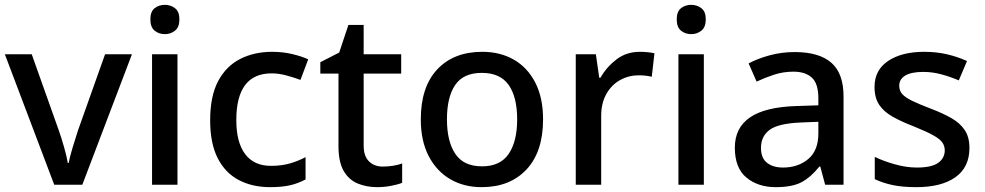

<svg xmlns="http://www.w3.org/2000/svg" viewBox="-20 -763 4067 793"><path d="M204 0 0 -539H111L223 -224Q234 -193 245 -154Q256 -115 260 -90H264Q268 -115 280 -154Q292 -193 302 -224L414 -539H525L320 0Z M661 -743Q685 -743 703 -729Q721 -715 721 -683Q721 -651 703 -636.5Q685 -622 661 -622Q636 -622 618.5 -636.5Q601 -651 601 -683Q601 -715 618.5 -729Q636 -743 661 -743ZM713 -539V0H608V-539Z M1096 10Q1022 10 966 -19.5Q910 -49 879 -110Q848 -171 848 -266Q848 -366 881 -428Q914 -490 972 -519.5Q1030 -549 1104 -549Q1149 -549 1188 -539.5Q1227 -530 1253 -518L1221 -433Q1194 -443 1162.5 -451.5Q1131 -460 1102 -460Q956 -460 956 -267Q956 -175 992.5 -126.5Q1029 -78 1099 -78Q1143 -78 1177.5 -88Q1212 -98 1242 -114V-22Q1213 -6 1179 2Q1145 10 1096 10Z M1561 -75Q1582 -75 1604 -78.5Q1626 -82 1641 -88V-8Q1624 -1 1595.5 4.5Q1567 10 1538 10Q1494 10 1457.5 -5Q1421 -20 1399.5 -57Q1378 -94 1378 -160V-459H1303V-506L1381 -546L1419 -660H1482V-539H1637V-459H1482V-162Q1482 -118 1504 -96.5Q1526 -75 1561 -75Z M2223 -270Q2223 -136 2154.5 -63Q2086 10 1969 10Q1896 10 1839.5 -23Q1783 -56 1750.5 -118.5Q1718 -181 1718 -270Q1718 -404 1786 -476.5Q1854 -549 1972 -549Q2046 -549 2102.5 -516.5Q2159 -484 2191 -421.5Q2223 -359 2223 -270ZM1826 -270Q1826 -179 1860.5 -127.5Q1895 -76 1971 -76Q2046 -76 2081 -127.5Q2116 -179 2116 -270Q2116 -362 2081 -412Q2046 -462 1970 -462Q1894 -462 1860 -412Q1826 -362 1826 -270Z M2623 -549Q2637 -549 2653.5 -547.5Q2670 -546 2683 -543L2672 -446Q2646 -452 2618 -452Q2577 -452 2541.5 -432.5Q2506 -413 2484.5 -375Q2463 -337 2463 -284V0H2358V-539H2441L2455 -442H2460Q2485 -486 2526 -517.5Q2567 -549 2623 -549Z M2835 -743Q2859 -743 2877 -729Q2895 -715 2895 -683Q2895 -651 2877 -636.5Q2859 -622 2835 -622Q2810 -622 2792.5 -636.5Q2775 -651 2775 -683Q2775 -715 2792.5 -729Q2810 -743 2835 -743ZM2887 -539V0H2782V-539Z M3262 -548Q3363 -548 3413.5 -504Q3464 -460 3464 -365V0H3388L3368 -75H3364Q3329 -31 3290.5 -10.5Q3252 10 3184 10Q3111 10 3063 -29.5Q3015 -69 3015 -153Q3015 -235 3077.5 -278Q3140 -321 3268 -325L3360 -328V-357Q3360 -418 3333 -442.5Q3306 -467 3257 -467Q3215 -467 3177 -454.5Q3139 -442 3105 -426L3072 -501Q3109 -521 3158.5 -534.5Q3208 -548 3262 -548ZM3286 -257Q3194 -253 3158.5 -226.5Q3123 -200 3123 -152Q3123 -110 3148 -90.5Q3173 -71 3214 -71Q3276 -71 3318 -106Q3360 -141 3360 -212V-260Z M3984 -152Q3984 -72 3926 -31Q3868 10 3765 10Q3708 10 3667.5 1.5Q3627 -7 3593 -23V-115Q3628 -98 3675.5 -84.5Q3723 -71 3767 -71Q3828 -71 3855 -90.5Q3882 -110 3882 -142Q3882 -160 3872 -174.5Q3862 -189 3834 -204.5Q3806 -220 3754 -241Q3702 -261 3666 -281.5Q3630 -302 3611 -330.5Q3592 -359 3592 -404Q3592 -474 3648.5 -511.5Q3705 -549 3797 -549Q3847 -549 3890.5 -539Q3934 -529 3974 -511L3940 -431Q3905 -446 3868 -456Q3831 -466 3793 -466Q3744 -466 3719 -451Q3694 -436 3694 -409Q3694 -389 3706 -375Q3718 -361 3746.5 -347Q3775 -333 3825 -314Q3875 -295 3910.5 -274.5Q3946 -254 3965 -225Q3984 -196 3984 -152Z"/></svg>

Font: Noto Sans Tai Tham Medium
Style: Regular
Weight: 500
Designer: Monotype Design Team 2013. Revised by David WIlliams 2020
Foundry: Monotype Imaging Inc.
Version: Version 2.002; ttfautohint (v1.8.4.7-5d5b)